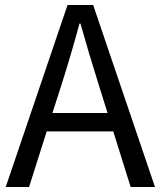

<svg xmlns="http://www.w3.org/2000/svg" viewBox="-20 -753 647 773"><path d="M413 -298 378 -410Q339 -533 304 -658H300Q266 -532 227 -410L191 -298ZM604 0H506L436 -224H168L97 0H3L252 -733H355Z"/></svg>

Font: Source Han Sans & Saira Hybrid
Style: Regular
Weight: 400
Designer: Ryoko NISHIZUKA 西塚涼子 (kana & ideographs); Paul D. Hunt (Latin, Greek & Cyrillic); Wenlong ZHANG 张文龙 (bopomofo); Sandoll 
Foundry: Adobe Systems Incorporated
Version: Version 1.00;August 2, 2021;FontCreator 13.0.0.2675 64-bit